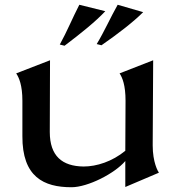

<svg xmlns="http://www.w3.org/2000/svg" viewBox="-20 -773 738 806"><path d="M621 -163 623 -520 482 -465C494 -447 507 -415 507 -350L506 -140C451 -95 386 -74 331 -74C241 -75 189 -118 189 -219L190 -520L48 -465C60 -447 74 -415 74 -350V-202C73 -30 164 13 280 13C349 13 462 -45 506 -97V12L647 -48C643 -54 621 -91 621 -163ZM231 -586 251 -581C321 -634 382 -683 422 -726L313 -753C285 -699 261 -640 231 -586ZM386 -588 406 -583C478 -633 540 -681 581 -722L474 -753C444 -700 418 -641 386 -588Z"/></svg>

Font: Coconat Demi
Style: Regular
Weight: 400
Designer: Sara Lavazza
Foundry: Collletttivo
Version: Version 1.000;Glyphs 3.2 (3217)